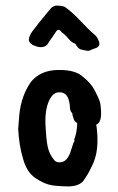

<svg xmlns="http://www.w3.org/2000/svg" viewBox="-20 -662 423 686"><path d="M179 -642Q204 -642 212 -637Q235 -621 260 -595Q301 -552 313 -542.5Q325 -533 330.5 -521.5Q336 -510 335 -504Q334 -498 330 -494.5Q326 -491 317.5 -488.5Q309 -486 302 -482Q295 -478 271 -485Q261 -485 249 -506Q237 -509 225 -523.5Q213 -538 200 -547Q194 -556 189 -555.5Q184 -555 179.5 -548Q175 -541 169.5 -533Q164 -525 161.5 -521.5Q159 -518 156 -514Q151 -505 149 -503Q133 -486 103 -499Q94 -501 86.5 -510.5Q79 -520 88 -537Q88 -542 122 -584Q156 -626 160 -630Q165 -638 179 -642ZM228 -295Q221 -335 189 -332Q171 -331 158 -308Q140 -273 142.5 -217.5Q145 -162 150.5 -137.5Q156 -113 170 -95Q178 -81 194 -82Q222 -82 235 -129L243 -153Q248 -158 245 -163Q255 -188 256 -222Q246 -229 244 -235Q238 -252 238 -258Q231 -263 230 -277Q229 -291 228 -295ZM45 -201 49 -252Q56 -321 91 -370Q125 -411 187 -412H193Q251 -412 277 -387Q305 -365 318.5 -339Q332 -313 336 -301Q340 -289 341 -266Q343 -223 324 -217Q338 -122 307 -66Q297 -43 278 -16Q264 2 228 4Q192 4 165.5 0Q139 -4 107 -25.5Q75 -47 62 -96Q48 -143 45 -201Z"/></svg>

Font: Caveat Brush
Style: Regular
Weight: 400
Designer: Pablo Impallari
Foundry: Creative Lab NY
Version: Version 1.096; ttfautohint (v1.3)